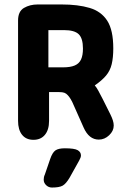

<svg xmlns="http://www.w3.org/2000/svg" viewBox="-20 -616 568 861"><path d="M200 -203H246Q260 -203 268.5 -200Q277 -197 284 -189Q290 -183 297 -171.5Q304 -160 311 -143L355 -44Q379 10 423 10Q449 10 469.5 -9.5Q490 -29 490 -53Q490 -64 486 -76.5Q482 -89 475 -103L440 -173Q428 -196 420.5 -210Q413 -224 405 -233Q437 -255 455.5 -277Q474 -299 481 -328.5Q488 -358 488 -399Q488 -481 461 -523Q434 -565 382 -580.5Q330 -596 256 -596H149Q114 -596 87.5 -580.5Q61 -565 61 -524V-74Q61 -34 79 -11.5Q97 11 130 11Q163 11 181.5 -11.5Q200 -34 200 -74ZM197 -314V-481H267Q314 -481 333 -462.5Q352 -444 352 -398Q352 -368 343.5 -349.5Q335 -331 315.5 -322.5Q296 -314 263 -314ZM205 97 181 167Q178 173 177 179Q176 185 176 190Q176 204 187 214.5Q198 225 213 225Q246 225 261 216.5Q276 208 292 181L335 104Q343 90 343 81Q343 66 328.5 57.5Q314 49 271 49Q242 49 228.5 58.5Q215 68 205 97Z"/></svg>

Font: Beiruti ExtraBold
Style: Regular
Weight: 800
Designer: Arlette Boutros
Foundry: Boutros
Version: Version 1.41